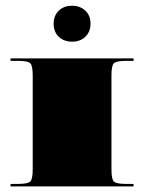

<svg xmlns="http://www.w3.org/2000/svg" viewBox="-20 -662 512 682"><path d="M236 -641.6Q264.4 -641.6 283 -624.3Q301.6 -607.1 301.6 -577.8Q301.6 -549.8 283.7 -531.9Q265.7 -514 236 -514Q207.6 -514 189 -531.2Q170.5 -548.5 170.5 -577.8Q170.5 -605.8 188.4 -623.7Q206.3 -641.6 236 -641.6ZM17.5 -454.5H454.5V-445.8H428.3Q392.9 -445.8 384.4 -437.3Q375.9 -428.8 375.9 -393.4V-61.2Q375.9 -25.8 384.4 -17.3Q392.9 -8.7 428.3 -8.7H454.5V0H17.5V-8.7H43.7Q79.1 -8.7 87.6 -17.3Q96.2 -25.8 96.2 -61.2V-393.4Q96.2 -428.8 87.6 -437.3Q79.1 -445.8 43.7 -445.8H17.5Z"/></svg>

Font: FoglihtenBlackPcs
Style: BlackPcs
Weight: 900
Version: Version 0.75